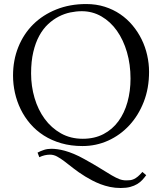

<svg xmlns="http://www.w3.org/2000/svg" viewBox="-20 -713 804 956"><path d="M708 159.2Q699.2 171.4 688.7 182.9Q678.2 194.3 663.3 203.4Q648.4 212.4 628.4 217.8Q608.4 223.1 581.1 223.1Q552.7 223.1 527.6 217.8Q502.4 212.4 480.2 203.9Q458 195.3 439 185.3Q419.9 175.3 404.8 166Q370.1 144.5 345.2 124.8Q320.3 105 300.5 90.1Q280.8 75.2 263.9 66.2Q247.1 57.1 229 57.1Q201.7 57.1 175.8 69.8L167 46.9Q182.6 38.6 199.5 33.2Q216.3 27.8 235.8 27.8Q249 27.8 265.9 30Q282.7 32.2 303.2 37.8Q323.7 43.5 347.9 53.5Q372.1 63.5 399.9 79.1Q450.2 106.9 482.4 127.2Q514.6 147.5 536.6 160.2Q558.6 172.9 574.5 179Q590.3 185.1 608.9 185.1Q619.1 185.1 628.2 184.1Q637.2 183.1 646.7 178.7Q656.2 174.3 666.3 166Q676.3 157.7 689 143.1ZM44.9 -336.9Q44.9 -413.6 71.3 -479Q97.7 -544.4 145.5 -591.8Q193.4 -639.2 260.5 -666Q327.6 -692.9 409.2 -692.9Q459 -692.9 501.5 -679.4Q543.9 -666 578.6 -642.3Q613.3 -618.7 640.1 -586.4Q667 -554.2 685.3 -516.8Q703.6 -479.5 712.9 -438Q722.2 -396.5 722.2 -355Q722.2 -273.4 695.8 -205.8Q669.4 -138.2 624 -89.1Q578.6 -40 518.6 -12.9Q458.5 14.2 391.1 14.2Q333 14.2 284.9 0.2Q236.8 -13.7 198.2 -38.3Q159.7 -63 130.9 -96.4Q102.1 -129.9 83 -168.9Q64 -208 54.4 -250.7Q44.9 -293.5 44.9 -336.9ZM134.8 -347.2Q134.8 -283.7 152.1 -225.1Q169.4 -166.5 202.4 -121.3Q235.4 -76.2 283.2 -49.1Q331.1 -22 392.1 -22Q450.7 -22 495.4 -45.4Q540 -68.8 569.8 -109.6Q599.6 -150.4 614.7 -204.8Q629.9 -259.3 629.9 -321.8Q629.9 -392.1 612.1 -453.4Q594.2 -514.6 562 -560.1Q529.8 -605.5 485.1 -631.3Q440.4 -657.2 387.2 -657.2Q359.4 -657.2 330.1 -651.1Q300.8 -645 272.7 -630.6Q244.6 -616.2 219.5 -592.8Q194.3 -569.3 175.5 -534.9Q156.7 -500.5 145.8 -454.1Q134.8 -407.7 134.8 -347.2Z"/></svg>

Font: Simonetta
Style: Regular
Weight: 400
Version: Version 1.004